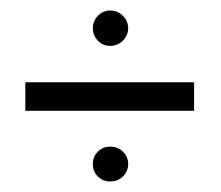

<svg xmlns="http://www.w3.org/2000/svg" viewBox="-20 -566 419 364"><path d="M28 -356H348V-410H28ZM189 -546Q175 -546 165.5 -536Q156 -526 156 -512Q156 -499 165.5 -489Q175 -479 189 -479Q203 -479 213 -489Q223 -499 223 -512Q223 -526 213 -536Q203 -546 189 -546ZM189 -288Q175 -288 165.5 -278.5Q156 -269 156 -255Q156 -241 165.5 -231.5Q175 -222 189 -222Q203 -222 213 -231.5Q223 -241 223 -255Q223 -269 213 -278.5Q203 -288 189 -288Z"/></svg>

Font: Advent Pro
Style: Regular
Weight: 400
Designer: VivaRado, Andreas Kalpakidis
Foundry: VivaRado, Andreas Kalpakidis
Version: Version 3.000